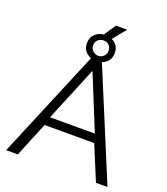

<svg xmlns="http://www.w3.org/2000/svg" viewBox="-165 -1046 1006 1159"><g transform="rotate(20 338.0 -466.5)"><path d="M364 -827 318 -844 378 -933H450ZM309 -710H368L663 0H589L497 -222H178L87 0H12ZM481 -277 338 -628 193 -277ZM249 -774Q249 -812 274.5 -835Q300 -858 338 -858Q377 -858 402.5 -835Q428 -812 428 -774Q428 -737 402.5 -714Q377 -691 338 -691Q300 -691 274.5 -714Q249 -737 249 -774ZM338 -824Q319 -824 304 -811Q289 -798 289 -774Q289 -754 303.5 -739.5Q318 -725 338 -725Q358 -725 373 -738.5Q388 -752 388 -774Q388 -798 373.5 -811Q359 -824 338 -824Z"/></g></svg>

Font: Raleway Thin
Style: Regular
Weight: 400
Version: Version 4.026